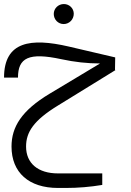

<svg xmlns="http://www.w3.org/2000/svg" viewBox="-20 -679 648 950"><path d="M295 -560C323 -560 345 -583 345 -611C345 -638 323 -659 296 -659C268 -659 246 -637 246 -610C246 -582 268 -560 295 -560ZM267 179C168 179 109 129 109 46C109 -25 146 -83 267 -157L551 -332L549 -334L550 -395L319 -449C133 -492 0 -475 0 -295H69C69 -393 122 -421 284 -386C349 -372 412 -365 475 -365L225 -215C87 -132 37 -51 37 46C37 175 123 251 267 251H306C366 251 426 246 486 236V179Z"/></svg>

Font: Juman Normal
Style: Regular
Weight: 300
Designer: Bandar Raffah (Arabic) Julieta Ulanovsky (Latin)
Foundry: Caramella
Version: Version 5.022;PS 005.022;hotconv 1.0.88;makeotf.lib2.5.64775